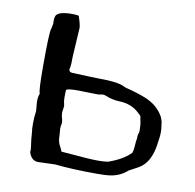

<svg xmlns="http://www.w3.org/2000/svg" viewBox="-63 -567 648 637"><g transform="rotate(10 260.5 -248.0)"><path d="M303.7 5.9Q220.2 5.9 161.1 -0.5Q113.3 1.5 104.5 1.5Q81.5 1.5 72.8 -26.4H72.3Q73.2 -28.8 73.2 -33.2Q73.2 -39.6 71.3 -51.8Q68.8 -65.9 66.9 -95.7Q66.4 -97.2 66.4 -98.9Q66.4 -100.6 65.9 -103.5L65.4 -122.1Q65.4 -142.6 68.4 -163.1Q67.9 -175.3 66.4 -187L65.9 -198.2Q65.9 -211.4 70.3 -222.2Q70.3 -223.6 69.8 -224.6Q65.4 -236.3 65.4 -313.5Q65.4 -428.7 70.3 -441.4Q71.8 -445.3 72.3 -450.2Q72.8 -453.1 73.5 -455.8Q74.2 -458.5 74.2 -461.9L73.7 -466.3Q73.7 -475.1 75.2 -481.9Q78.6 -502 130.4 -502Q145 -502 152.8 -500Q162.6 -471.2 162.6 -460L156.7 -362.3Q156.7 -335 155.3 -329.8Q153.8 -324.7 153.3 -319.8Q153.3 -310.5 164.1 -309.6Q245.6 -306.2 260.3 -306.2Q320.3 -306.2 342.3 -294.4Q349.1 -291 356.9 -289.6Q388.7 -281.7 418 -270Q460 -252.4 479 -217.3Q485.8 -202.1 485.8 -192.4Q485.8 -189 486.8 -185.5Q488.3 -177.2 488.3 -166.5Q488.3 -150.9 483.4 -122.1Q475.6 -71.3 448.2 -48.3Q439.5 -40.5 420.4 -31.2Q413.6 -27.8 404.3 -22.5Q380.9 -1 346.2 3.9Q334.5 5.9 303.7 5.9ZM299.8 -37.6Q319.3 -37.6 333 -40Q383.3 -57.6 407.2 -83.5Q410.6 -93.8 411.6 -112.8Q412.1 -124 413.1 -127.4Q414.1 -130.9 414.1 -133.8V-139.6Q414.1 -143.6 415.5 -148.4Q418 -150.9 418 -159.7Q418 -179.7 414.6 -193.8Q413.6 -195.8 413.6 -199.7Q412.6 -208 410.4 -209.7Q408.2 -211.4 403.3 -216.3Q376.5 -242.7 334.5 -243.7Q310.5 -244.6 288.1 -253.9Q282.7 -256.3 277.8 -256.3Q273.9 -256.3 270.3 -255.1Q266.6 -253.9 258.3 -253.9Q243.2 -253.9 226.1 -254.6Q209 -255.4 192.4 -255.4Q153.8 -255.4 153.8 -248.5Q153.8 -233.9 153.3 -224.6Q153.3 -212.4 156.2 -201.2L157.2 -196.8L154.3 -174.3Q154.3 -163.1 158.2 -151.9Q159.7 -146.5 159.7 -139.2Q157.2 -129.4 157.2 -118.7L158.2 -109.4Q159.2 -101.1 159.2 -93.8Q159.2 -75.2 168 -61Q171.4 -54.7 174.8 -45.9L212.4 -43Q270 -37.6 299.8 -37.6Z"/></g></svg>

Font: Kurland
Style: Regular
Weight: 400
Designer: GGBot
Version: 0.22